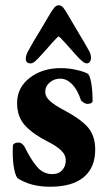

<svg xmlns="http://www.w3.org/2000/svg" viewBox="-20 -696 408 730"><path d="M46 -19Q36 -34 31.5 -67.5Q27 -101 29 -141Q29 -147 35 -150.5Q41 -154 50 -154Q58 -154 64.5 -148.5Q71 -143 74 -137Q98 -88 121.5 -61Q145 -34 179 -34Q203 -34 216.5 -49Q230 -64 230 -85Q230 -108 211.5 -125Q193 -142 163 -157Q110 -183 77.5 -216.5Q45 -250 45 -304Q45 -363 93 -400Q141 -437 211 -437Q242 -437 272 -430Q302 -423 315 -415Q323 -405 327.5 -377Q332 -349 332 -312Q332 -307 326.5 -304Q321 -301 312 -301Q305 -301 297 -306.5Q289 -312 287 -317Q274 -356 253.5 -376.5Q233 -397 209 -397Q186 -397 169 -382.5Q152 -368 152 -346Q152 -328 170 -312Q188 -296 220 -279Q288 -243 315 -211Q342 -179 342 -127Q342 -59 298.5 -22.5Q255 14 170 14Q96 14 46 -19ZM241 -635 271 -584Q305 -528 320 -500Q326 -488 326 -477Q326 -467 321.5 -461Q317 -455 310 -455Q303 -455 293 -463Q283 -471 267 -489Q225 -537 209 -553Q205 -557 203 -557Q201 -557 197 -553Q179 -535 157 -509Q152 -504 147.5 -498.5Q143 -493 139 -489Q122 -470 113 -462.5Q104 -455 96 -455Q78 -455 78 -473Q78 -484 86 -500Q107 -539 134 -582L164 -633Q178 -657 186 -666.5Q194 -676 203 -676Q213 -676 220.5 -667Q228 -658 241 -635Z"/></svg>

Font: EB Garamond ExtraBold
Style: Regular
Weight: 800
Designer: Georg Duffner and Octavio Pardo
Foundry: Georg Duffner
Version: Version 1.000